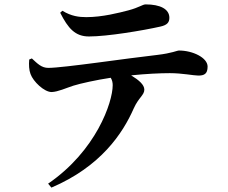

<svg xmlns="http://www.w3.org/2000/svg" viewBox="-20 -789 1040 874"><path d="M385 -623C469 -623 630 -650 710 -668C742 -675 751 -688 751 -708C751 -748 709 -769 643 -769C629 -769 614 -755 565 -742C523 -731 446 -711 373 -711C340 -711 305 -715 264 -740L254 -731C290 -660 322 -623 385 -623ZM215 -370C244 -371 280 -388 314 -399C346 -409 418 -425 484 -435C491 -424 493 -412 493 -401C493 -323 417 -102 199 47L214 65C439 -31 539 -182 589 -296C611 -345 637 -356 637 -381C637 -403 613 -424 577 -446C645 -453 709 -456 753 -456C810 -456 861 -445 883 -445C910 -445 925 -453 925 -486C925 -526 858 -559 795 -559C785 -559 764 -547 696 -539C561 -524 268 -480 200 -480C169 -480 151 -499 125 -523L113 -518C111 -494 112 -470 119 -452C131 -418 181 -370 215 -370Z"/></svg>

Font: Source Han Serif CN
Style: Bold
Weight: 700
Designer: Ryoko NISHIZUKA 西塚涼子 (kana & ideographs); Frank Grießhammer (Latin, Greek & Cyrillic); Wenlong ZHANG 张文龙 (bopomofo); San
Foundry: Adobe
Version: Version 2.003;hotconv 1.1.1;makeotfexe 2.6.0